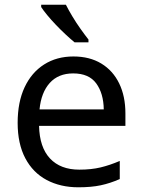

<svg xmlns="http://www.w3.org/2000/svg" viewBox="-20 -786 604 816"><path d="M292 -546Q361 -546 410.5 -516Q460 -486 486.5 -431.5Q513 -377 513 -304V-251H146Q148 -160 192.5 -112.5Q237 -65 317 -65Q368 -65 407.5 -74.5Q447 -84 489 -102V-25Q448 -7 408 1.5Q368 10 313 10Q237 10 178.5 -21Q120 -52 87.5 -113.5Q55 -175 55 -264Q55 -352 84.5 -415Q114 -478 167.5 -512Q221 -546 292 -546ZM291 -474Q228 -474 191.5 -433.5Q155 -393 148 -321H421Q420 -389 389 -431.5Q358 -474 291 -474ZM260 -766Q271 -744 287.5 -716.5Q304 -689 322.5 -663Q341 -637 356 -618V-606H297Q280 -620 259 -639.5Q238 -659 217.5 -680.5Q197 -702 180.5 -722Q164 -742 155 -756V-766Z"/></svg>

Font: Noto Sans Cherokee
Style: Regular
Weight: 400
Designer: Monotype Design Team
Foundry: Monotype Imaging Inc.
Version: Version 2.001